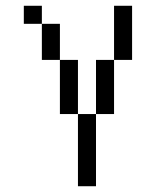

<svg xmlns="http://www.w3.org/2000/svg" viewBox="-20 -520 540 665"><path d="M125 -437.5H62.5V-500H125ZM125 -437.5H187.5V-312.5H125ZM187.5 -312.5H250V-125H187.5ZM250 -125H312.5V125H250ZM312.5 -312.5H375V-125H312.5ZM375 -500H437.5V-312.5H375Z"/></svg>

Font: 寒蝉点阵体 16px
Style: Regular
Weight: 400
Designer: Designed by Warren2060
Foundry: ChillType
Version: Version 1.000